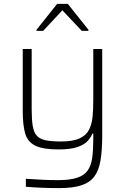

<svg xmlns="http://www.w3.org/2000/svg" viewBox="-20 -762 643 988"><path d="M284 206Q240 206 192 204Q144 202 113 199V158Q156 161 199 163Q242 165 276 165Q339 165 376 153Q413 141 431 115.5Q449 90 454.5 50Q460 10 460 -46V-74H455Q448 -55 430.5 -36Q413 -17 377.5 -5Q342 7 281 7Q201 7 161.5 -12.5Q122 -32 109.5 -75.5Q97 -119 97 -191V-510H143V-201Q143 -147 148.5 -113.5Q154 -80 170 -63Q186 -46 216 -40Q246 -34 294 -34Q356 -34 390 -50Q424 -66 438.5 -95Q453 -124 456.5 -162.5Q460 -201 460 -247V-510H506V-66Q506 9 497.5 61.5Q489 114 466 145.5Q443 177 399 191.5Q355 206 284 206ZM168 -603V-609L274 -742H329L435 -609V-603H401L301 -709L202 -603Z"/></svg>

Font: Saira ExtraLight
Style: Regular
Weight: 200
Designer: Hector Gatti with collaboration of the Omnibus-Type team
Foundry: Omnibus-Type
Version: Version 1.100; ttfautohint (v1.8.3)